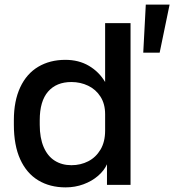

<svg xmlns="http://www.w3.org/2000/svg" viewBox="-20 -800 754 831"><path d="M40 -260V-280Q40 -363 67.5 -422Q95 -481 145.5 -511Q196 -541 263 -541Q321 -541 365 -515Q409 -489 435 -445V-700H545V0H443V-89Q431 -62 404.5 -39Q378 -16 341.5 -2.5Q305 11 264 11Q196 11 145.5 -19.5Q95 -50 67.5 -110.5Q40 -171 40 -260ZM435 -235V-306Q435 -350 415 -381.5Q395 -413 361.5 -429Q328 -445 289 -445Q224 -445 188 -403.5Q152 -362 152 -280V-260Q152 -203 169 -163.5Q186 -124 217 -104.5Q248 -85 289 -85Q329 -85 362 -102Q395 -119 415 -152.5Q435 -186 435 -235ZM611 -780H714L671 -572H600Z"/></svg>

Font: .
Style: 
Weight: 500
Designer: A.Korolkova, Vitaly Kuzmin
Foundry: ParaType Ltd
Version: Version 1.000; Glyphs 3.2, build 3192.0